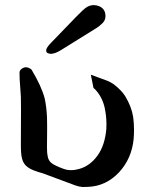

<svg xmlns="http://www.w3.org/2000/svg" viewBox="-20 -726 571 768"><path d="M151.4 -32.7Q107.9 -44.4 91.8 -56.6Q73.7 -69.3 68.4 -90.8Q63.5 -107.9 63.5 -144L64 -288.6Q64 -325.2 63.5 -338.9Q62 -368.2 60.1 -388.2Q58.1 -408.2 58.1 -436.5Q58.1 -447.3 73.2 -454.6Q78.1 -457 84 -457Q93.8 -457 106 -447.8Q146 -380.9 158.7 -332.5Q166 -299.8 168 -256.8Q168.5 -240.7 168.5 -223.6V-206.5Q168 -179.7 168 -146V-133.3Q168 -113.8 170.4 -102.5Q173.3 -84 185.5 -74.2Q197.8 -64 232.4 -51.3Q244.1 -46.9 253.4 -45.9Q258.8 -45.4 264.2 -45.4Q280.3 -45.4 296.9 -50.3Q339.4 -62 369.6 -103Q399.4 -144 405.3 -209.5Q405.8 -218.8 405.8 -229Q405.8 -262.2 398.4 -296.4Q388.7 -338.4 360.8 -368.2Q359.9 -369.6 354 -374L343.3 -427.2L409.7 -402.8Q422.9 -397.5 436 -388.2Q466.8 -363.8 480.5 -341.8Q506.3 -299.3 512.7 -257.8Q516.1 -233.4 516.1 -206.5Q516.1 -188.5 514.6 -169.9Q506.8 -91.8 456.5 -37.1Q403.8 19 331.5 21.5Q324.2 22 310.5 22Q295.9 21 281.2 15.6ZM223.6 -525.4Q199.7 -510.7 183.6 -510.7Q178.7 -510.7 177.2 -511.7Q164.6 -513.2 164.6 -524.4Q164.6 -534.7 184.1 -554.7L240.7 -613.3Q252.4 -625 283.4 -657.5Q314.5 -689.9 327.6 -697.8Q340.8 -705.6 355 -705.6Q365.7 -705.6 376.5 -701.2Q401.9 -690.4 401.9 -661.6Q401.9 -645 389.9 -633.3Q377.9 -621.6 367.2 -614.7Z"/></svg>

Font: Caudex
Style: Bold
Weight: 700
Version: Version 1.01